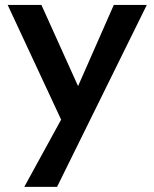

<svg xmlns="http://www.w3.org/2000/svg" viewBox="-20 -512 617 767"><path d="M77.1 234.4 268.6 -115.2 434.6 -492.2H566.4L208 234.4ZM237.3 -5.9 10.7 -492.2H145.5L326.2 -91.8Z"/></svg>

Font: Sen SemiBold
Style: Regular
Weight: 600
Designer: Kosal Sen, Philatype
Foundry: Philatype
Version: Version 2.000;gftools[0.9.31]